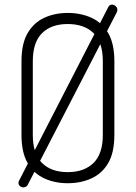

<svg xmlns="http://www.w3.org/2000/svg" viewBox="-20 -787 588 831"><path d="M273 6Q217 6 171.5 -15Q126 -36 99.5 -81.5Q73 -127 73 -203V-522Q73 -598 99.5 -643.5Q126 -689 171.5 -710Q217 -731 273 -731Q330 -731 376 -710Q422 -689 448.5 -643.5Q475 -598 475 -522V-203Q475 -127 448.5 -81.5Q422 -36 376 -15Q330 6 273 6ZM273 -42Q344 -42 384.5 -81.5Q425 -121 425 -203V-522Q425 -604 385 -643.5Q345 -683 273 -683Q202 -683 162 -643.5Q122 -604 122 -522V-203Q122 -121 162 -81.5Q202 -42 273 -42ZM81 24Q73 24 66.5 18.5Q60 13 60 5Q60 -2 63 -6L449 -757Q454 -767 465 -767Q473 -767 480.5 -760.5Q488 -754 488 -745Q488 -739 485 -733L101 11Q98 18 92.5 21Q87 24 81 24Z"/></svg>

Font: Dosis ExtraLight Light
Style: Regular
Weight: 300
Version: Version 3.001; ttfautohint (v1.8.2)